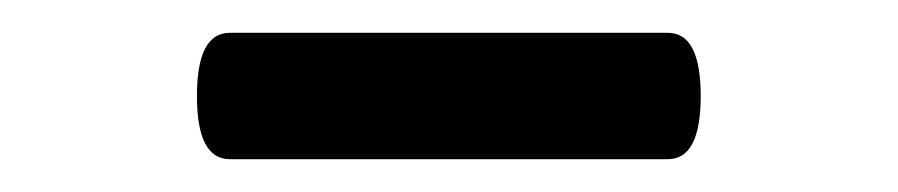

<svg xmlns="http://www.w3.org/2000/svg" viewBox="-20 -807 547 117"><path d="M120 -787H387Q407 -787 407 -748.5Q407 -710 387 -710H120Q100 -710 100 -748.5Q100 -787 120 -787Z"/></svg>

Font: Offside
Style: Regular
Weight: 400
Designer: Eduardo Rodriguez Tunni
Foundry: Eduardo Rodriguez Tunni
Version: Version 1.001